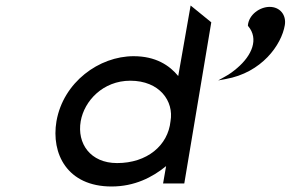

<svg xmlns="http://www.w3.org/2000/svg" viewBox="-20 -666 1081 697"><path d="M959 -641C923 -641 884 -613 880 -575V-573L881 -571C920 -525 895 -465 841 -419C828 -408 814 -397 797 -388L772 -374L799 -379C930 -402 1002 -503 1014 -575C1020 -612 996 -641 959 -641ZM583 -63 572 0H649L747 -585L672 -646L627 -390C595 -429 545 -462 465 -462C340 -462 210 -368 185 -226C165 -108 224 11 385 11C468 11 533 -22 583 -63ZM599 -226C590 -138 514 -74 405 -74C308 -74 259 -145 273 -226C286 -300 354 -373 453 -373C559 -373 612 -299 599 -226Z"/></svg>

Font: Charger Monospace
Style: Regular
Weight: 400
Designer: Jasper
Foundry: Cannot Into Space Fonts
Version: Version 0.980